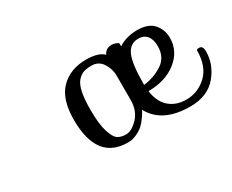

<svg xmlns="http://www.w3.org/2000/svg" viewBox="-75 -695 1135 941"><g transform="rotate(-30 492.5 -224.5)"><path d="M949 -219Q950 -225 964 -225Q985 -225 985 -193Q985 -119 933.5 -58Q882 3 784 3Q626 3 570 -102Q568 -98 564.5 -91Q561 -84 548 -65.5Q535 -47 520.5 -33.5Q506 -20 481.5 -8.5Q457 3 431 3Q256 3 256 -226Q256 -342 310.5 -397Q365 -452 455 -452Q524 -452 553 -423Q566 -452 599 -452Q611 -452 620.5 -448.5Q630 -445 634 -442L637 -438V-422Q682 -452 744 -452Q807 -452 836 -418.5Q865 -385 865 -339Q865 -264 802.5 -214.5Q740 -165 643 -165Q652 -101 689.5 -68.5Q727 -36 784 -36Q850 -36 899.5 -82.5Q949 -129 949 -219ZM443 -36Q475 -36 510.5 -73.5Q546 -111 546 -171V-308Q546 -347 524.5 -380Q503 -413 464 -413Q436 -413 418 -407Q400 -401 383.5 -382.5Q367 -364 359 -325.5Q351 -287 351 -226Q351 -147 365 -103Q379 -59 397 -47.5Q415 -36 443 -36ZM640 -211V-202Q702 -210 747.5 -241Q793 -272 793 -333Q793 -372 776 -392.5Q759 -413 728 -413Q681 -413 660.5 -367Q640 -321 640 -211Z"/></g></svg>

Font: Sofia
Style: Regular
Weight: 400
Designer: Paula Nazal and Daniel Hernndez
Foundry: Paula Nazal, Daniel Hernndez
Version: Version 1.001